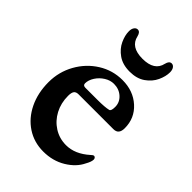

<svg xmlns="http://www.w3.org/2000/svg" viewBox="-192 -698 792 792"><g transform="rotate(45 204.0 -302.0)"><path d="M25 -204Q25 -264 53.5 -315Q82 -366 130 -396Q178 -426 235 -426Q298 -426 340 -388Q382 -350 382 -292Q382 -274 374.5 -265Q367 -256 351 -256H148Q134 -256 128 -248Q122 -240 122 -221Q122 -179 140 -145Q158 -111 189.5 -91Q221 -71 260 -71Q312 -71 360 -114Q368 -122 373 -122Q377 -122 380 -118.5Q383 -115 383 -110Q383 -97 371 -76Q353 -38 310 -12Q267 14 212 14Q158 14 115.5 -14Q73 -42 49 -91.5Q25 -141 25 -204ZM219 -295Q263 -295 283 -300Q292 -302 292 -326Q292 -353 271.5 -371.5Q251 -390 221 -390Q200 -390 180 -377.5Q160 -365 147.5 -345.5Q135 -326 135 -307Q135 -295 149 -295ZM111 -587Q111 -601 117 -609.5Q123 -618 132 -618Q146 -618 151 -597Q162 -546 231 -546Q300 -546 311 -597Q316 -618 330 -618Q339 -618 345 -609.5Q351 -601 351 -587Q351 -563 338.5 -536Q326 -509 299 -490Q272 -471 231 -471Q190 -471 163 -490Q136 -509 123.5 -536Q111 -563 111 -587Z"/></g></svg>

Font: EB Garamond SemiBold
Style: Regular
Weight: 600
Designer: Georg Duffner and Octavio Pardo
Foundry: Georg Duffner
Version: Version 1.000